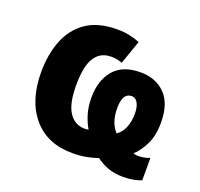

<svg xmlns="http://www.w3.org/2000/svg" viewBox="-105 -660 842 808"><g transform="rotate(20 316.0 -256.5)"><path d="M290 -544.4Q318.4 -544.4 344.2 -539.1Q370.1 -533.7 391.1 -524.9L354 -418.5Q346.2 -421.9 333.7 -424.8Q321.3 -427.7 304.7 -427.7Q255.4 -427.7 230.7 -388.4Q206.1 -349.1 206.1 -264.6Q206.1 -184.1 230.7 -145Q255.4 -106 299.8 -104.5Q305.2 -104.5 311 -105.2Q316.9 -106 319.3 -106.4Q305.7 -128.4 294.9 -162.1Q284.2 -195.8 284.2 -238.3Q284.2 -314.5 323.7 -361.3Q363.3 -408.2 442.9 -408.2Q511.7 -408.2 553.7 -365.7Q595.7 -323.2 595.7 -238.3Q595.7 -178.7 575.4 -138.7Q555.2 -98.6 530.8 -77.6Q539.6 -73.7 550.3 -73.7Q582.5 -73.7 604.5 -84V16.6Q591.3 22.5 570.3 26.6Q549.3 30.8 522.9 30.8Q485.8 30.8 456.1 20.3Q426.3 9.8 401.4 -9.3Q381.3 -1.5 352.1 4.2Q322.8 9.8 288.1 9.8Q175.3 9.8 112.1 -64.7Q48.8 -139.2 48.8 -266.1Q48.8 -344.7 73.2 -407.7Q97.7 -470.7 150.6 -507.6Q203.6 -544.4 290 -544.4ZM441.9 -301.3Q401.4 -301.3 401.4 -232.9Q401.4 -168.5 435.5 -131.8Q458 -147.5 468.8 -174.6Q479.5 -201.7 479.5 -235.4Q479.5 -265.6 469.7 -283.4Q460 -301.3 441.9 -301.3Z"/></g></svg>

Font: Lunasima
Style: Bold
Weight: 700
Designer: The DocRepair Project, Monotype Design Team
Foundry: Google
Version: Version 2.009